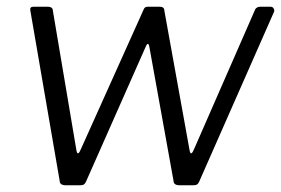

<svg xmlns="http://www.w3.org/2000/svg" viewBox="-20 -550 834 570"><path d="M783 -530Q789 -530 792 -525.5Q795 -521 794 -516L571 -10Q568 -4 564.5 -2Q561 0 553 0H513Q495 0 495 -14L423 -413Q421 -421 418 -419.5Q415 -418 412 -410L235 -10Q232 -4 228.5 -2Q225 0 218 0H175Q157 0 157 -14L70 -519Q68 -530 79 -530H123Q129 -530 133 -527Q137 -524 137 -518L207 -103Q209 -93 212.5 -95Q216 -97 220 -107L407 -523Q410 -530 418 -530H455Q461 -530 464.5 -527Q468 -524 468 -518L543 -103Q545 -93 548.5 -95Q552 -97 556 -107L738 -523Q743 -530 753 -530H783Z"/></svg>

Font: Libre Franklin Thin Light
Style: Italic
Weight: 300
Italic angle: -8°
Version: Version 3.000